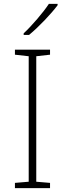

<svg xmlns="http://www.w3.org/2000/svg" viewBox="-20 -970 334 990"><path d="M277 -943V-950H232C204 -907 144 -837 102 -798V-790H130C182 -833 244 -899 277 -943ZM238 0V-27L167 -33V-680L238 -688V-714H57V-688L128 -680V-33L57 -27V0Z"/></svg>

Font: Noto Sans Ethiopic ExtraLight
Style: Regular
Weight: 200
Designer: Monotype Design Team
Foundry: Monotype Imaging Inc.
Version: Version 2.102